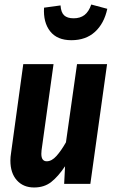

<svg xmlns="http://www.w3.org/2000/svg" viewBox="-20 -814 506 850"><path d="M26 -103Q26 -119 29 -137L83 -530H217L164 -149Q163 -143 163 -133Q163 -100 187 -100Q209 -100 230 -123.5Q251 -147 272 -184L321 -530H454L380 0H264L268 -78Q238 -33 207 -8.5Q176 16 131 16Q83 16 54.5 -16Q26 -48 26 -103ZM175 -780 248 -790Q250 -759 264 -746Q278 -733 306 -733Q335 -733 354 -747.5Q373 -762 384 -794L455 -775Q441 -710 400.5 -673Q360 -636 296 -636Q233 -636 202 -675.5Q171 -715 175 -780Z"/></svg>

Font: Fira Sans Extra Condensed SemiBold
Style: Italic
Weight: 600
Width: 3
Italic angle: -8°
Designer: Carrois Corporate & Edenspiekermann AG
Foundry: Carrois Corporate GbR & Edenspiekermann AG
Version: Version 4.203